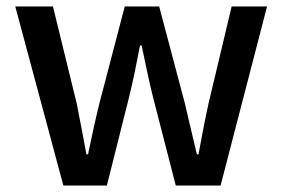

<svg xmlns="http://www.w3.org/2000/svg" viewBox="-20 -571 869 591"><path d="M175 0H309L377 -271C390 -323 400 -374 411 -431H416C428 -374 438 -324 451 -272L521 0H659L802 -551H693L622 -253C610 -199 601 -149 591 -96H586C573 -149 562 -199 549 -253L470 -551H364L286 -253C273 -200 262 -149 251 -96H246C236 -149 227 -199 216 -253L143 -551H27Z"/></svg>

Font: Noto Sans CJK HK Medium
Style: Regular
Weight: 500
Designer: Ryoko NISHIZUKA 西塚涼子 (kana, bopomofo & ideographs); Paul D. Hunt (Latin, Greek & Cyrillic); Sandoll Communications 산돌커뮤니
Foundry: Adobe
Version: Version 2.004;hotconv 1.0.118;makeotfexe 2.5.65603